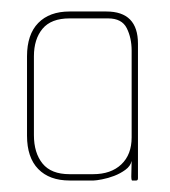

<svg xmlns="http://www.w3.org/2000/svg" viewBox="-20 -314 295 334"><path d="M217 0H210Q208 0 208.5 -11.5Q209 -23 209 -34Q207 -25 198 -18.5Q189 -12 178.5 -8Q168 -4 157.5 -2Q147 0 143 0H101Q66 0 46.5 -20Q27 -40 27 -78V-216Q27 -254 46.5 -274Q66 -294 101 -294H165Q220 -294 220 -238V-4Q220 0 217 0ZM168 -282H101Q69 -282 54 -264Q39 -246 39 -216V-79Q39 -48 54 -29.5Q69 -11 101 -11H142Q173 -11 191 -28Q209 -45 209 -75V-226Q209 -248 200.5 -265Q192 -282 168 -282Z"/></svg>

Font: Chathura Thin
Style: Regular
Weight: 250
Designer: Appaji Ambarisha Darbha
Foundry: Aditya Fonts
Version: Version 1.001 2016